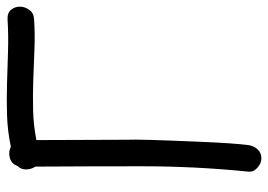

<svg xmlns="http://www.w3.org/2000/svg" viewBox="-132 -626 789 565"><g transform="rotate(-90 262.5 -343.5)"><path d="M133.8 -363.3Q133.8 -430.7 133.3 -497.1Q132.8 -563.5 132.8 -630.9Q176.8 -639.6 220.7 -640.6Q264.6 -641.6 309.6 -640.1Q354.5 -638.7 399.4 -636.7Q444.3 -634.8 488.3 -637.7Q506.8 -638.7 516.1 -651.9Q525.4 -665 525.4 -679.7Q525.4 -694.3 516.1 -705.6Q506.8 -716.8 488.3 -715.8Q441.4 -712.9 394 -714.4Q346.7 -715.8 299.8 -717.3Q252.9 -718.8 206.1 -717.3Q159.2 -715.8 113.3 -706.1Q97.7 -713.9 80.1 -709Q62.5 -704.1 56.6 -686.5Q45.9 -675.8 46.4 -660.6Q46.9 -645.5 54.7 -633.8Q55.7 -476.6 55.7 -320.3Q55.7 -164.1 40 -7.8Q38.1 7.8 51.3 19.5Q64.5 31.2 79.1 31.2Q95.7 31.2 106 19.5Q116.2 7.8 118.2 -7.8Q124 -55.7 127.9 -152.3Q135.7 -332 133.8 -363.3Z"/></g></svg>

Font: Schoolbell
Style: Regular
Weight: 400
Designer: Font Diner, Inc
Foundry: Font Diner, Inc
Version: Version 1.001